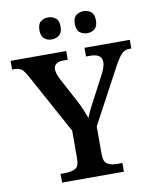

<svg xmlns="http://www.w3.org/2000/svg" viewBox="-100 -989 866 1064"><g transform="rotate(-10 333.5 -457.5)"><path d="M162 0V-49H190Q222 -49 244.5 -60.5Q267 -72 267 -116V-274L82 -612Q66 -641 52.5 -653Q39 -665 11 -665H-2V-714H311V-665H286Q257 -665 244.5 -653.5Q232 -642 232 -625Q232 -612 237 -597.5Q242 -583 248 -571L322 -432Q338 -403 348.5 -377Q359 -351 368 -327Q377 -351 392.5 -381.5Q408 -412 425 -444L485 -558Q495 -578 499 -593Q503 -608 503 -618Q503 -665 439 -665H414V-714H669V-665H657Q633 -665 616 -649Q599 -633 574 -588L405 -273V-118Q405 -73 426.5 -61Q448 -49 478 -49H510V0ZM444 -791Q420 -791 402 -805Q384 -819 384 -853Q384 -888 402 -901.5Q420 -915 444 -915Q467 -915 485 -901.5Q503 -888 503 -853Q503 -819 485 -805Q467 -791 444 -791ZM244 -791Q220 -791 202.5 -805Q185 -819 185 -853Q185 -888 202.5 -901.5Q220 -915 244 -915Q267 -915 285.5 -901.5Q304 -888 304 -853Q304 -819 285.5 -805Q267 -791 244 -791Z"/></g></svg>

Font: Noto Serif Malayalam SemiBold
Style: Regular
Weight: 600
Designer: Indian type Foundry, Jelle Bosma, Monotype Design Team
Foundry: Monotype Imaging Inc.
Version: Version 2.104; ttfautohint (v1.8.4.7-5d5b)